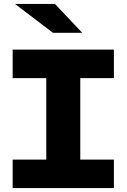

<svg xmlns="http://www.w3.org/2000/svg" viewBox="-20 -951 640 971"><path d="M44 0V-144H214V-556H44V-700H556V-556H386V-144H556V0ZM248 -785 56 -931H258L396 -785Z"/></svg>

Font: Red Hat Mono
Style: Bold
Weight: 700
Monospace: yes
Designer: Pentagram, MCKL
Foundry: Pentagram, MCKL
Version: Version 1.023; ttfautohint (v1.8.3)